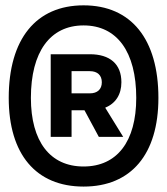

<svg xmlns="http://www.w3.org/2000/svg" viewBox="-20 -706 626 719"><path d="M293 -7.3C471.2 -7.3 573.2 -128.4 573.2 -339.4C573.2 -559.6 471.2 -686 293 -686C114.7 -686 12.7 -559.6 12.7 -339.4C12.7 -128.4 114.7 -7.3 293 -7.3ZM293 -82.5C167.5 -82.5 95.7 -176.3 95.7 -339.4C95.7 -511.7 167.5 -610.8 293 -610.8C418.5 -610.8 490.2 -511.7 490.2 -339.4C490.2 -176.3 418.5 -82.5 293 -82.5ZM169.9 -193.4H248V-293H296.4L350.1 -193.4H441.4L374 -302.7C413.1 -318.8 434.6 -352.1 434.6 -397.9C434.6 -466.3 391.6 -502.9 316.4 -502.9H169.9ZM248 -356.4V-439.5H316.4C344.7 -439.5 361.3 -424.3 361.3 -397.9C361.3 -371.6 344.7 -356.4 316.4 -356.4Z"/></svg>

Font: Cascadia Code PL
Style: Regular
Weight: 400
Monospace: yes
Designer: Aaron Bell
Foundry: Saja Typeworks
Version: Version 2404.023